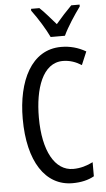

<svg xmlns="http://www.w3.org/2000/svg" viewBox="-62 -982 571 1032"><g transform="rotate(-5 223.0 -466.5)"><path d="M238 -783H315C336 -829 378 -892 408 -933V-943H363C329 -908 311 -889 277 -849C247 -883 216 -920 191 -943H146V-933C181 -886 217 -827 238 -783ZM292 -649C329 -649 362 -637 392 -618L422 -689C381 -713 337 -725 289 -725C128 -725 50 -561 50 -358C50 -127 141 10 287 10C333 10 372 1 404 -17V-93C372 -77 337 -66 297 -66C199 -66 137 -176 137 -357C137 -512 182 -649 292 -649Z"/></g></svg>

Font: Noto Sans Sinhala ExtraCondensed
Style: Regular
Weight: 400
Width: 2
Designer: Jelle Bosma - Monotype Design Team
Foundry: Monotype Imaging Inc.
Version: Version 2.006